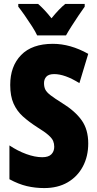

<svg xmlns="http://www.w3.org/2000/svg" viewBox="-20 -947 494 977"><path d="M429 -217Q429 -151 401.5 -99.5Q374 -48 324 -19Q274 10 205 10Q159 10 116.5 0Q74 -10 28 -35V-207Q70 -179 114 -163Q158 -147 195 -147Q227 -147 241.5 -162Q256 -177 256 -200Q256 -216 250.5 -229.5Q245 -243 226.5 -259.5Q208 -276 169 -300Q127 -327 96.5 -354.5Q66 -382 49 -420Q32 -458 32 -515Q32 -610 87.5 -667Q143 -724 249 -724Q338 -724 429 -673L384 -524Q310 -570 256 -570Q228 -570 216 -557Q204 -544 204 -524Q204 -505 210.5 -491.5Q217 -478 237 -462.5Q257 -447 297 -422Q362 -382 395.5 -335Q429 -288 429 -217ZM169 -767Q161 -785 143 -813Q125 -841 105.5 -869Q86 -897 73 -913V-927H174Q189 -914 206 -896Q223 -878 242 -854Q282 -903 312 -927H411V-913Q397 -894 379 -867Q361 -840 344 -813.5Q327 -787 316 -767Z"/></svg>

Font: Noto Sans Gurmukhi UI ExtraCondensed Black
Style: Regular
Weight: 900
Width: 2
Designer: Jelle Bosma - Monotype Design Team
Foundry: Monotype Imaging Inc.
Version: Version 2.004; ttfautohint (v1.8.4.7-5d5b)